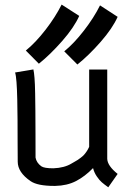

<svg xmlns="http://www.w3.org/2000/svg" viewBox="-20 -795 558 820"><path d="M254.4 -575.7Q296.4 -609.9 338.6 -664.6Q380.9 -719.2 407.2 -772L482.4 -723.1Q460.4 -673.8 409.7 -616Q358.9 -558.1 310.5 -519.5ZM90.3 -579.1Q132.3 -613.3 174.6 -668Q216.8 -722.7 243.2 -775.4L318.4 -727.1Q296.4 -677.7 245.4 -619.6Q194.3 -561.5 146 -522.9ZM442.4 4.9Q424.8 -7.8 414.8 -16.4Q404.8 -24.9 393.6 -41.3Q382.3 -57.6 377.4 -77.1Q342.8 -41.5 304.7 -21.7Q266.6 -2 215.8 -1H211.4Q140.1 -1 110.4 -21.5Q55.7 -59.1 55.7 -104.5Q55.2 -133.8 55.2 -189Q55.2 -244.1 54.9 -284.7Q54.7 -325.2 53.7 -369.9Q52.7 -414.6 50.5 -444.1Q48.3 -473.6 44.4 -485.4L122.6 -498.5Q125.5 -485.8 127.4 -461.7Q129.4 -437.5 130.1 -395.8Q130.9 -354 131.1 -321.3Q131.3 -288.6 131.6 -223.4Q131.8 -158.2 131.8 -122.1Q135.7 -100.1 156.2 -85Q168.5 -76.2 208 -76.2Q255.4 -78.1 285.6 -96.7Q287.1 -97.7 297.4 -103.5Q307.6 -109.4 311.5 -111.8Q315.4 -114.3 324.5 -121.1Q333.5 -127.9 338.6 -133.5Q343.8 -139.2 350.1 -148.4Q356.4 -157.7 360.8 -168V-498H438V-116.7Q439 -86.9 482.4 -52.2Z"/></svg>

Font: FantasqueSansM Nerd Font
Style: Regular
Weight: 400
Monospace: yes
Designer: Jany Belluz
Version: Version 1.8.0 ; ttfautohint (v1.8.2);Nerd Fonts 3.4.0